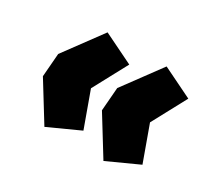

<svg xmlns="http://www.w3.org/2000/svg" viewBox="-94 -627 782 721"><g transform="rotate(30 297.0 -267.0)"><path d="M61 -216 69 -317 189 -480 320 -416 240 -267 295 -115 161 -54ZM317 -216 325 -317 445 -480 576 -416 496 -267 551 -115 417 -54Z"/></g></svg>

Font: Nunito Sans Heavy Heavy
Style: Italic
Weight: 400
Italic angle: -4.541°
Designer: Vernon Adams
Foundry: Vernon Adams
Version: Version 2.002